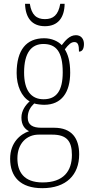

<svg xmlns="http://www.w3.org/2000/svg" viewBox="-20 -743 474 1004"><path d="M215 -606C284 -606 317 -652 318 -723H295C285 -664 258 -643 215 -643C171 -643 145 -665 136 -723H111C113 -651 146 -606 215 -606ZM201 241C327 241 394 171 394 64C394 -19 356 -75 263 -75H196C152 -75 125 -89 125 -128C125 -163 141 -185 159 -202C170 -198 196 -195 211 -195C302 -195 347 -260 347 -363C347 -424 335 -459 319 -485C339 -511 352 -523 369 -523C388 -523 393 -507 393 -473C411 -473 419 -489 419 -513C419 -538 405 -559 377 -559C343 -559 320 -529 303 -507C284 -527 251 -543 211 -543C118 -543 67 -482 67 -361C67 -295 92 -237 135 -213C114 -194 92 -165 92 -128C92 -88 111 -67 132 -57C87 -42 33 2 33 87C33 181 86 241 201 241ZM208 -224C142 -224 106 -271 106 -364C106 -468 145 -513 207 -513C273 -513 308 -473 308 -365C308 -268 275 -224 208 -224ZM203 211C103 211 71 154 71 85C71 7 120 -39 182 -39H253C328 -39 356 -6 356 67C356 152 312 211 203 211Z"/></svg>

Font: Noto Serif Hebrew Condensed ExtraLight
Style: Regular
Weight: 200
Width: 3
Designer: Monotype Design Team
Foundry: Monotype Imaging Inc.
Version: Version 2.004